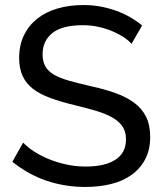

<svg xmlns="http://www.w3.org/2000/svg" viewBox="-20 -735 649 762"><path d="M502 -561Q490 -575 470 -588Q450 -601 425 -611.5Q400 -622 370.5 -628.5Q341 -635 309 -635Q227 -635 188 -604Q149 -573 149 -519Q149 -491 160 -471.5Q171 -452 194.5 -438.5Q218 -425 253 -415Q288 -405 336 -394Q392 -382 436 -366.5Q480 -351 511.5 -328Q543 -305 559.5 -272Q576 -239 576 -191Q576 -140 556 -102.5Q536 -65 501.5 -40.5Q467 -16 420 -4.5Q373 7 318 7Q277 7 238 0.5Q199 -6 162.5 -18.5Q126 -31 92.5 -50Q59 -69 29 -93L72 -169Q88 -152 113.5 -135Q139 -118 171.5 -104.5Q204 -91 242 -82.5Q280 -74 320 -74Q396 -74 438 -101Q480 -128 480 -182Q480 -212 466.5 -232.5Q453 -253 427 -268Q401 -283 363 -294.5Q325 -306 275 -318Q221 -331 180 -346Q139 -361 111.5 -382Q84 -403 70 -433Q56 -463 56 -505Q56 -556 75 -595Q94 -634 128 -661Q162 -688 209 -701.5Q256 -715 311 -715Q347 -715 379 -709Q411 -703 440.5 -692.5Q470 -682 496 -667Q522 -652 544 -634Z"/></svg>

Font: Rising Sun
Style: Regular
Weight: 400
Designer: Matt McInerney, Pablo Impallari, Rodrigo Fuenzalida (Raleway font), Stephen Hutchings (Greek), Cristiano Sobral (main ch
Foundry: The Rising Sun Project Authors
Version: Version 4.327; ttfautohint (v1.8.4.7-5d5b-dirty)